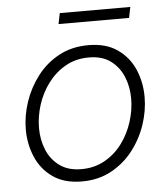

<svg xmlns="http://www.w3.org/2000/svg" viewBox="-51 -726 683 781"><g transform="rotate(-5 291.0 -335.0)"><path d="M213 -636 222 -680H510L501 -636ZM253 10Q181 10 134.5 -22.5Q88 -55 65.5 -107.5Q43 -160 43 -220Q43 -276 62 -332.5Q81 -389 117 -436Q153 -483 205.5 -511.5Q258 -540 326 -540Q398 -540 444.5 -507.5Q491 -475 513.5 -423Q536 -371 536 -310Q536 -254 517 -197.5Q498 -141 461.5 -94Q425 -47 372.5 -18.5Q320 10 253 10ZM255 -40Q308 -40 350.5 -64Q393 -88 422 -127.5Q451 -167 466 -214.5Q481 -262 481 -309Q481 -357 464 -398Q447 -439 412.5 -464.5Q378 -490 324 -490Q270 -490 228 -466Q186 -442 156.5 -402.5Q127 -363 112 -315.5Q97 -268 97 -221Q97 -173 114 -132Q131 -91 166 -65.5Q201 -40 255 -40Z"/></g></svg>

Font: Be Vietnam Pro ExtraLight
Style: Italic
Weight: 200
Italic angle: -12°
Designer: Lam Bao, Tony Le, Vietanh Nguyen
Foundry: Yellow Type Foundry
Version: Version 1.002; ttfautohint (v1.8.3)